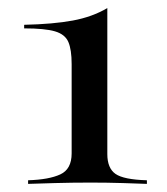

<svg xmlns="http://www.w3.org/2000/svg" viewBox="-20 -453 411 473"><path d="M49.2 0V-8.9Q100.8 -10.5 128.6 -23.4Q156.5 -36.3 156.5 -75V-295.2Q156.5 -330.6 148.4 -349.6Q140.3 -368.5 115.3 -375.8Q90.3 -383.1 39.5 -383.1V-391.9Q111.3 -393.5 159.3 -402.4Q207.3 -411.3 244.4 -433.1V-73.4Q244.4 -38.7 264.5 -24.6Q284.7 -10.5 341.9 -8.9V0Q321.8 -0.8 283.1 -2Q244.4 -3.2 203.2 -3.2Q157.3 -3.2 114.9 -2Q72.6 -0.8 49.2 0Z"/></svg>

Font: Playfair 144pt SemiExpanded Medium
Style: Regular
Weight: 500
Width: 6
Designer: Claus Eggers Sørensen
Foundry: Claus Eggers Sørensen
Version: Version 2.203